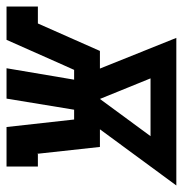

<svg xmlns="http://www.w3.org/2000/svg" viewBox="-48 -554 560 588"><g transform="rotate(90 232.0 -260.0)"><path d="M-42 0V-96H10L9 -94L94 -286H148L54 -520H506L334 -286H388L409 -94L410 -96H448V0H327L304 -207H274L240 0H147L182 -207H152L131 -160L60 0ZM241 -286 355 -441H178Z"/></g></svg>

Font: Iosevka Gothic
Style: Bold Italic
Weight: 700
Italic angle: -9°
Monospace: yes
Designer: Belleve Invis
Foundry: Belleve Invis
Version: Version 15.5.1; ttfautohint (v1.8.4)